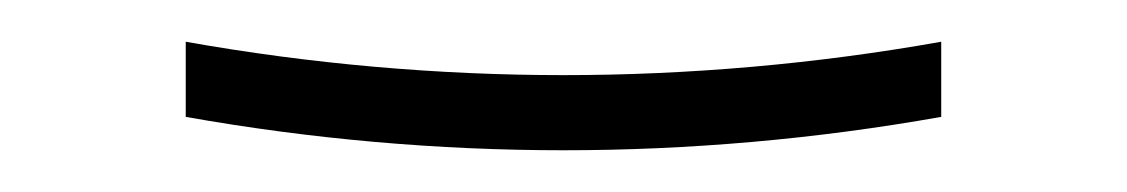

<svg xmlns="http://www.w3.org/2000/svg" viewBox="-20 -378 540 92"><path d="M250 -306Q205 -306 159.5 -310Q114 -314 69 -322V-358Q114 -350 159.5 -346Q205 -342 250 -342Q295 -342 340.5 -346Q386 -350 431 -358V-322Q386 -314 340.5 -310Q295 -306 250 -306Z"/></svg>

Font: Iosevka Extralight
Style: Regular
Weight: 200
Monospace: yes
Designer: Belleve Invis
Foundry: Belleve Invis
Version: Version 32.0.1; ttfautohint (v1.8.4)